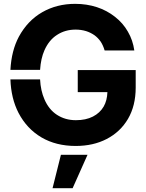

<svg xmlns="http://www.w3.org/2000/svg" viewBox="-20 -757 768 1008"><path d="M377.4 9.3Q274.4 9.3 197.8 -35.6Q120.6 -81.1 77.1 -164.6Q38.1 -240.2 34.7 -340.3H190.4Q193.4 -280.8 213.4 -235.4Q236.3 -182.1 278.8 -154.3Q322.3 -126 378.4 -126Q430.7 -126 467.8 -145Q504.9 -164.1 524.4 -197.8Q542.5 -229.5 543.9 -273.4H388.2V-389.2H692.4V-297.4Q692.4 -202.1 651.9 -132.8Q611.8 -64.5 540 -27.3Q469.7 9.3 377.4 9.3ZM34.7 -390.1Q40 -491.2 79.1 -564.5Q125 -648.9 201.7 -692.9Q278.3 -736.8 374.5 -736.8Q435.5 -736.8 489.3 -719.2Q541.5 -702.1 584 -668.5Q626 -635.7 651.4 -590.8Q677.7 -545.9 685.1 -492.2H529.3Q521.5 -518.6 508.8 -538.1Q494.6 -558.6 475.6 -572.3Q455.1 -586.4 431.6 -593.8Q405.3 -601.6 377 -601.6Q321.8 -601.6 279.3 -573.7Q237.3 -546.9 213.4 -493.2Q194.3 -450.2 190.4 -390.1ZM255.9 231 299.8 55.7H439.5L361.3 231Z"/></svg>

Font: Inter Tight Stencil
Style: Bold
Weight: 700
Designer: Rasmus Andersson
Foundry: rsms
Version: Version 3.004;Glyphs 3.1.2 (3151)